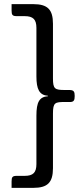

<svg xmlns="http://www.w3.org/2000/svg" viewBox="-20 -780 403 928"><path d="M156 13C156 54 140 70 99 70H61C40 70 36 76 36 97V128H141C210 128 236 102 236 33V-231C236 -285 246 -287 295 -287H315C337 -286 341 -295 341 -316C341 -337 337 -345 315 -345H294C245 -345 236 -350 236 -401V-665C236 -734 210 -760 141 -760H36V-729C36 -708 40 -702 61 -702H99C140 -702 156 -686 156 -645V-411C156 -349 170 -320 212 -317V-315C170 -312 156 -286 156 -221Z"/></svg>

Font: Rationale One
Style: Regular
Weight: 400
Designer: Cyreal (www.cyreal.org)
Foundry: Cyreal (www.cyreal.org)
Version: Version 1.001